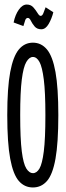

<svg xmlns="http://www.w3.org/2000/svg" viewBox="-20 -815 290 846"><path d="M125 11Q88 11 63 -17.5Q38 -46 25 -115.5Q12 -185 12 -308Q12 -428 25 -497.5Q38 -567 63 -597Q88 -627 125 -627Q162 -627 187 -597Q212 -567 224.5 -497.5Q237 -428 237 -308Q237 -185 224.5 -115.5Q212 -46 187 -17.5Q162 11 125 11ZM125 -52Q142 -52 154 -72.5Q166 -93 173 -148Q180 -203 180 -308Q180 -409 173 -464.5Q166 -520 154 -542Q142 -564 125 -564Q109 -564 96 -542Q83 -520 76 -464.5Q69 -409 69 -308Q69 -203 76 -148Q83 -93 96 -72.5Q109 -52 125 -52ZM181 -783 215 -761Q208 -733 194.5 -709.5Q181 -686 162 -686Q143 -686 132.5 -698.5Q122 -711 116 -723.5Q110 -736 103 -736Q95 -736 91.5 -727Q88 -718 83 -700L40 -716Q47 -750 63 -772.5Q79 -795 98 -795Q116 -795 127 -782.5Q138 -770 145.5 -757.5Q153 -745 159 -745Q166 -745 170.5 -755.5Q175 -766 181 -783Z"/></svg>

Font: Inconsolata UltraCondensed Medium
Style: Regular
Weight: 500
Width: 1
Monospace: yes
Designer: Raph Levien, Cyreal, Brenton Simpson
Foundry: Raph Levien, Cyreal, Google
Version: Version 3.001; ttfautohint (v1.8.2.53-6de2)